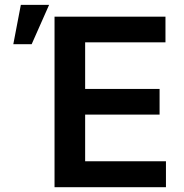

<svg xmlns="http://www.w3.org/2000/svg" viewBox="-20 -776 763 796"><path d="M206.1 -707H666V-600.6H333V-407.2H641.6V-300.8H333V-107.4H668V0H206.1ZM66.4 -755.9H183.6L111.3 -592.8H35.2Z"/></svg>

Font: Pretendard Std SemiBold
Style: Regular
Weight: 600
Designer: Base glyphs from Inter by Rasmus Andersson; Hangeul glyphs from Noto Sans CJK(Source Han Sans) by Jang Soo-young and Kan
Foundry: Kil Hyung-jin
Version: Version 1.309